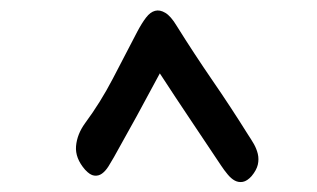

<svg xmlns="http://www.w3.org/2000/svg" viewBox="-20 -840 621 376"><path d="M293 -696.3Q269.5 -652.3 247.6 -612.3Q225.6 -572.3 203.1 -532.2Q198.2 -523.4 192.4 -514.2Q186.5 -504.9 179.7 -500Q172.9 -495.1 164.6 -496.1Q156.2 -497.1 146.5 -507.8Q127 -530.3 128.9 -553.7Q130.9 -577.1 146.5 -598.6Q176.8 -639.6 200.7 -685.5Q224.6 -731.4 249 -778.3Q257.8 -794.9 266.1 -805.7Q274.4 -816.4 283.7 -818.8Q293 -821.3 303.7 -814.9Q314.5 -808.6 326.2 -789.1Q360.4 -734.4 396 -682.6Q431.6 -630.9 465.8 -576.2Q471.7 -567.4 477.1 -558.1Q482.4 -548.8 484.9 -538.6Q487.3 -528.3 484.9 -517.6Q482.4 -506.8 472.7 -495.1Q463.9 -485.4 455.6 -483.9Q447.3 -482.4 439.9 -486.3Q432.6 -490.2 425.8 -498.5Q418.9 -506.8 413.1 -515.6Q383.8 -559.6 354 -604Q324.2 -648.4 293 -696.3Z"/></svg>

Font: Scriphy
Style: Regular
Weight: 400
Designer: Ala M. Lockhart
Foundry: Ala M. Lockhart
Version: Version 1.0 2021